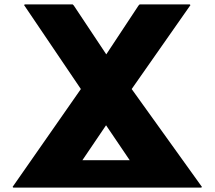

<svg xmlns="http://www.w3.org/2000/svg" viewBox="-20 -842 973 869"><path d="M894 4 576 -439 842 -819 839 -822H612L607 -817L461 -596L314 -817L309 -822H92L89 -819L346 -439L37 4L40 7H891ZM353 -117 460 -275 567 -117Z"/></svg>

Font: Hussar Woodtype
Style: Bd
Weight: 900
Foundry: Cannot Into Space Fonts
Version: Version 1.07